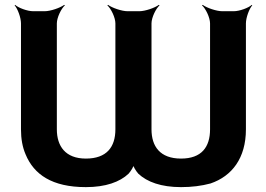

<svg xmlns="http://www.w3.org/2000/svg" viewBox="-20 -757 1091 787"><path d="M722 -107C636 -107 601 -157 601 -227V-661C601 -685 619 -722 634 -735L631 -737C615 -725 575 -711 551 -711H503C479 -711 439 -725 423 -737L420 -735C435 -722 453 -685 453 -661V-227C453 -154 417 -107 332 -107C248 -107 213 -158 213 -227V-661C213 -685 231 -722 246 -735L243 -737C227 -725 187 -711 163 -711H116C92 -711 55 -725 42 -737L40 -735C52 -722 66 -685 66 -661V-227C66 -188 72 -154 85 -124C119 -42 193 10 332 10C413 10 471 -11 507 -45C516 -55 529 -75 529 -85H525C525 -75 538 -55 547 -45C583 -11 641 10 722 10C766 10 806 5 843 -5C931 -35 988 -109 988 -227V-661C988 -685 1002 -722 1014 -735L1012 -737C999 -725 962 -711 938 -711H891C867 -711 827 -725 811 -737L808 -735C823 -722 841 -685 841 -661V-227C841 -154 806 -107 722 -107Z"/></svg>

Font: Asimov
Style: EdgeWide
Weight: 500
Designer: Google
Version: Version 2.000980: 2014